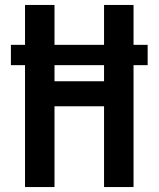

<svg xmlns="http://www.w3.org/2000/svg" viewBox="-20 -755 640 775"><path d="M81 0V-492H24V-574H81V-735H200V-574H400V-735H519V-574H576V-492H519V0H400V-326H200V0ZM200 -427H400V-492H200Z"/></svg>

Font: Iosevka Curly Extended
Style: Bold
Weight: 700
Width: 7
Monospace: yes
Designer: Belleve Invis
Foundry: Belleve Invis
Version: Version 11.1.0; ttfautohint (v1.8.3)